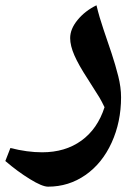

<svg xmlns="http://www.w3.org/2000/svg" viewBox="-60 -450 524 720"><path d="M120.1 250Q98.1 250 51.8 221.4Q5.4 192.9 -40 153.8L-21 105Q42 121.1 98.1 121.1Q184.6 121.1 245.1 77.4Q305.7 33.7 332 -47.9Q321.8 -69.3 312.5 -85Q303.2 -100.6 268.1 -155.3Q234.9 -206.1 219 -242.4Q203.1 -278.8 203.1 -307.1Q203.1 -341.3 231 -375.2Q258.8 -409.2 301.8 -430.2Q312.5 -385.3 328.1 -339.8Q343.8 -294.4 358.4 -250.2Q373 -206.1 383.5 -164.3Q394 -122.6 394 -85Q394 7.3 358.6 85Q323.2 162.6 260.5 206.3Q197.8 250 120.1 250Z"/></svg>

Font: Droid Arabic Naskh
Style: Bold
Weight: 700
Designer: Pascal Zoghbi
Foundry: Ascender Corporation
Version: Version 1.00